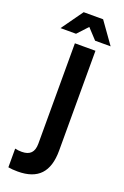

<svg xmlns="http://www.w3.org/2000/svg" viewBox="-165 -911 621 965"><g transform="rotate(20 145.5 -429.0)"><path d="M16 0V-100Q32 -96 52 -96Q85 -96 101 -112.5Q117 -129 117 -163V-700H227V-166Q227 -80 187.5 -38Q148 4 67 4Q37 4 16 0ZM105 -862H209L291 -747H208L157 -802L106 -747H23Z"/></g></svg>

Font: kids-team
Style: team
Weight: 400
Designer: Ryoichi Tsunekawa, Thomas Gollenia, Laura Emeder
Foundry: Ryoichi Tsunekawa, Thomas Gollenia, Laura Emeder
Version: Version 2.000